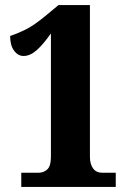

<svg xmlns="http://www.w3.org/2000/svg" viewBox="-20 -738 506 758"><path d="M64 0V-56H132Q152 -56 166.5 -69Q181 -82 181 -119V-606Q151 -563 125 -540Q99 -517 73 -517Q51 -517 35.5 -538Q20 -559 20 -596Q45 -604 77.5 -619.5Q110 -635 153 -670L211 -718H335V-119Q335 -90 347.5 -73Q360 -56 384 -56H437V0Z"/></svg>

Font: Noto Serif Armenian ExtraCondensed Black
Style: Regular
Weight: 900
Width: 2
Designer: Monotype Design Team
Foundry: Monotype Imaging Inc.
Version: Version 2.008; ttfautohint (v1.8.4.7-5d5b)